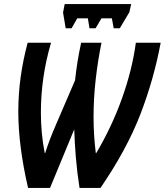

<svg xmlns="http://www.w3.org/2000/svg" viewBox="-20 -924 810 944"><path d="M332 -785 360 -834H412L420 -785H450L479 -834H530L539 -785H569L616 -864L625 -904H298L290 -862L303 -785ZM226 0 345 -288Q347 -222 353 -149.5Q359 -77 371 0H474Q604 -190 670.5 -363Q737 -536 770 -714H648Q630 -581 580 -441Q530 -301 453 -171H451Q440 -260 440 -349Q440 -441 450.5 -533.5Q461 -626 479 -714H379Q369 -669 361.5 -622.5Q354 -576 349 -529L253 -306Q221 -232 202 -171H200Q181 -267 181 -370Q181 -545 231 -714H116Q93 -628 81.5 -544.5Q70 -461 70 -374Q70 -208 118 0Z"/></svg>

Font: Noto Sans Display Condensed
Style: Bold Italic
Weight: 700
Width: 3
Designer: Monotype Design team
Foundry: Monotype Imaging Inc.
Version: 1.000